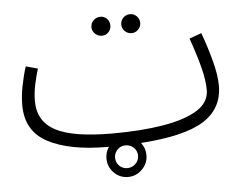

<svg xmlns="http://www.w3.org/2000/svg" viewBox="-48 -551 978 756"><g transform="rotate(-5 441.0 -173.0)"><path d="M492 -417Q476 -417 465 -428Q454 -439 454 -454Q454 -470 465 -481Q476 -492 492 -492Q507 -492 518 -481Q529 -470 529 -454Q529 -439 518 -428Q507 -417 492 -417ZM375 -417Q359 -417 347.5 -428Q336 -439 336 -454Q336 -470 347.5 -481Q359 -492 375 -492Q390 -492 400.5 -481Q411 -470 411 -454Q411 -439 400.5 -428Q390 -417 375 -417ZM359 21Q209 21 123.5 -24Q38 -69 38 -172Q38 -208 46 -248.5Q54 -289 65 -323L112 -310Q104 -285 96.5 -250.5Q89 -216 89 -184Q89 -103 158 -66.5Q227 -30 382 -30Q497 -30 583.5 -44.5Q670 -59 718.5 -89Q767 -119 767 -169Q767 -207 753.5 -259Q740 -311 717 -376L765 -393Q785 -339 800.5 -281Q816 -223 816 -181Q816 -91 740.5 -43Q665 5 491 17Q508 39 508 66Q508 99 484.5 122.5Q461 146 429 146Q396 146 373 122.5Q350 99 350 66Q350 41 364 21ZM429 111Q447 111 461 98Q475 85 475 66Q475 47 461.5 34Q448 21 429 21Q410 21 397 34.5Q384 48 384 66Q384 85 397 98Q410 111 429 111Z"/></g></svg>

Font: Noto Sans Arabic UI SmCn Lt
Style: Regular
Weight: 300
Width: 4
Designer: Monotype Design Team, Nadine Chahine and Nizar Qandah
Foundry: Monotype Imaging Inc.
Version: Version 2.010; ttfautohint (v1.8.4.7-5d5b)